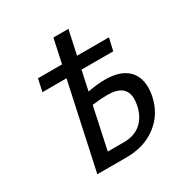

<svg xmlns="http://www.w3.org/2000/svg" viewBox="-177 -921 1025 1064"><g transform="rotate(-30 335.5 -389.0)"><path d="M627 -276Q627 -246 620 -217Q599 -119 521 -59.5Q443 0 328 0H142L260 -546H106L123 -625H277L310 -778H406L373 -625H577L559 -546H356L329 -421Q388 -433 441 -433Q531 -433 579 -392Q627 -351 627 -276ZM528 -259Q528 -353 410 -353Q371 -353 312 -346L255 -80H358Q425 -80 467 -116Q509 -152 523 -217Q528 -242 528 -259Z"/></g></svg>

Font: Ysabeau Infant Semibold
Style: Italic
Weight: 600
Italic angle: -12°
Designer: Christian Thalmann (Catharsis Fonts)
Version: Version 0.003